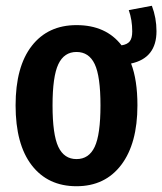

<svg xmlns="http://www.w3.org/2000/svg" viewBox="-20 -630 562 665"><path d="M434 -410Q456 -353 456 -265Q456 -133 400 -59Q344 15 245 15Q146 15 90 -57.5Q34 -130 34 -265Q34 -399 90 -471Q146 -543 245 -543Q347 -543 401 -473Q421 -476 429.5 -487Q438 -498 438 -521Q438 -561 426 -595L506 -610Q522 -568 522 -522Q522 -429 434 -410ZM328 -265Q328 -366 308 -408Q288 -450 245 -450Q202 -450 182 -407.5Q162 -365 162 -265Q162 -164 182 -121.5Q202 -79 245 -79Q288 -79 308 -121.5Q328 -164 328 -265Z"/></svg>

Font: Fira Sans Extra Condensed Medium
Style: Regular
Weight: 500
Width: 1
Designer: Carrois Corporate & Edenspiekermann AG
Foundry: Carrois Corporate GbR & Edenspiekermann AG
Version: Version 4.203